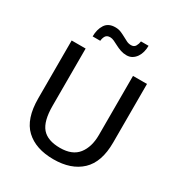

<svg xmlns="http://www.w3.org/2000/svg" viewBox="-192 -955 1025 1095"><g transform="rotate(30 320.0 -407.0)"><path d="M72 -630H164V-253Q164 -152 201 -109Q238 -66 320 -66Q401 -66 438.5 -114Q476 -162 476 -241V-630H568V-244Q568 -115 502 -53Q436 9 320 9Q203 9 137.5 -52.5Q72 -114 72 -249ZM164 -710Q164 -756 184.5 -788Q205 -820 251 -820Q272 -820 288.5 -813Q305 -806 319.5 -798Q334 -790 348 -783Q362 -776 378 -776Q398 -776 406.5 -791Q415 -806 417 -823H467Q467 -802 462 -782.5Q457 -763 446.5 -747.5Q436 -732 420.5 -722.5Q405 -713 384 -713Q363 -713 344.5 -719.5Q326 -726 310 -734.5Q294 -743 280 -749.5Q266 -756 254 -756Q233 -756 224.5 -743Q216 -730 214 -710Z"/></g></svg>

Font: Mukta
Style: Regular
Weight: 400
Designer: Girish Dalvi and Yashodeep Gholap
Foundry: Ek Type
Version: Version 2.538;PS 1.001;hotconv 16.6.51;makeotf.lib2.5.65220;